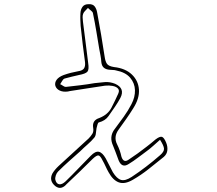

<svg xmlns="http://www.w3.org/2000/svg" viewBox="-20 -840 1040 919"><path d="M483 -430Q444 -424 401 -417.5Q358 -411 314 -404Q308 -402 305 -402Q282 -399 266 -406.5Q250 -414 245 -429Q241 -444 251 -458Q261 -472 285 -481Q302 -487 319.5 -491.5Q337 -496 354 -499Q375 -502 382 -512.5Q389 -523 387 -542Q375 -629 366 -716Q365 -731 364.5 -746Q364 -761 365 -777Q366 -795 375 -807.5Q384 -820 404 -820Q424 -821 433 -809.5Q442 -798 445 -780Q455 -727 464 -674Q473 -621 481 -568Q484 -546 492 -534.5Q500 -523 526 -519Q580 -513 611 -483.5Q642 -454 645 -411.5Q648 -369 618 -322Q602 -296 584 -270.5Q566 -245 548 -220Q522 -185 541 -148Q555 -120 561 -91Q571 -58 596 -76Q640 -105 682 -138Q693 -146 703.5 -155Q714 -164 725 -173Q745 -188 755 -185Q765 -182 775 -158Q783 -139 781 -120.5Q779 -102 764 -89Q728 -60 691.5 -31Q655 -2 615 21Q577 43 549 33Q521 23 500 -15Q492 -29 485.5 -43.5Q479 -58 471 -72Q460 -95 451 -96Q442 -97 423 -79Q392 -48 361 -18Q330 12 298 42Q287 55 273.5 58.5Q260 62 245 51Q213 25 231 -10Q242 -28 260 -45Q331 -111 404 -177Q415 -188 422 -199.5Q429 -211 426 -228Q420 -264 455 -275Q496 -291 513.5 -324.5Q531 -358 546 -392Q554 -409 542 -419Q530 -429 507 -430Q503 -431 497.5 -430.5Q492 -430 483 -430ZM746 -171Q730 -157 714.5 -143Q699 -129 684 -118Q662 -102 640.5 -85.5Q619 -69 596 -55Q564 -34 548 -72Q541 -92 533 -112.5Q525 -133 517 -153Q504 -192 531 -225Q552 -253 572.5 -281.5Q593 -310 609 -341Q627 -375 626 -408.5Q625 -442 603 -468Q581 -494 535 -503Q528 -505 520.5 -505Q513 -505 506 -506Q488 -507 477.5 -515.5Q467 -524 465 -543Q464 -559 461 -574.5Q458 -590 455 -606Q448 -648 441 -690.5Q434 -733 425 -776Q424 -783 416 -789Q408 -795 401 -802Q395 -795 388 -788.5Q381 -782 378 -774Q375 -766 375.5 -756.5Q376 -747 377 -737Q383 -688 389.5 -638.5Q396 -589 402 -539Q407 -507 398.5 -497Q390 -487 358 -481Q341 -477 323.5 -473Q306 -469 289 -464Q282 -461 277.5 -452.5Q273 -444 268 -437Q275 -434 282 -429Q289 -424 295 -424Q330 -428 364 -432Q398 -436 432 -442Q457 -445 481.5 -447Q506 -449 531 -439Q580 -417 556 -371Q551 -361 544.5 -351Q538 -341 531 -330Q515 -307 499.5 -284.5Q484 -262 453 -254Q449 -253 446.5 -243.5Q444 -234 442 -226Q440 -215 439 -202.5Q438 -190 432 -182Q417 -164 399 -148.5Q381 -133 364 -116Q337 -92 310.5 -68.5Q284 -45 258 -19Q251 -12 247 0Q243 12 245 21Q250 40 263.5 42Q277 44 294 28Q324 -1 353.5 -32Q383 -63 414 -94Q436 -117 453 -113.5Q470 -110 486 -82Q494 -66 503 -49Q512 -32 520 -16Q539 15 559 21Q579 27 610 7Q645 -16 679.5 -42.5Q714 -69 746 -97Q766 -114 765 -128.5Q764 -143 746 -171Z"/></svg>

Font: Shizuru
Style: Regular
Weight: 400
Version: Version 1.000